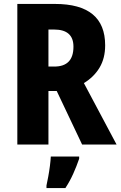

<svg xmlns="http://www.w3.org/2000/svg" viewBox="-20 -734 612 975"><path d="M259 -714Q514 -714 514 -504Q514 -438 485.5 -390.5Q457 -343 406 -312L572 0H397L268 -272H226V0H68V-714ZM255 -584H226V-396H256Q353 -396 353 -497Q353 -584 255 -584ZM382 72Q369 110 352 148Q335 186 312 221H216V208Q220 190 225 163Q230 136 233.5 108.5Q237 81 238 61H382Z"/></svg>

Font: Noto Sans Arabic Cond ExtBd
Style: Regular
Weight: 800
Width: 3
Designer: Monotype Design Team, Nadine Chahine, Nizar Qandah and Khaled Hosny
Foundry: Monotype Imaging Inc.
Version: Version 2.012; ttfautohint (v1.8.4.7-5d5b)